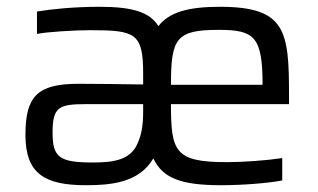

<svg xmlns="http://www.w3.org/2000/svg" viewBox="-20 -538 938 566"><path d="M234 8C306 8 390 1 432 -71C460 -12 515 8 632 8C695 8 770 2 812 -6V-72C766 -65 697 -60 649 -60C495 -60 484 -91 484 -231H832V-257C832 -447 823 -518 628 -518C532 -518 478 -501 447 -461C421 -503 369 -518 273 -518C198 -518 131 -511 89 -504V-438C118 -444 200 -449 245 -449C379 -449 402 -441 402 -321V-289C338 -290 259 -291 211 -291C89 -291 55 -253 55 -140C55 -24 114 8 234 8ZM754 -288H484C484 -425 499 -450 625 -450C730 -450 754 -430 754 -288ZM254 -59C155 -59 135 -74 135 -147C135 -222 153 -231 232 -231H402V-209C402 -168 397 -139 384 -112C363 -66 313 -59 254 -59Z"/></svg>

Font: Saira UNSAM
Style: Regular
Weight: 400
Designer: Hector Gatti with collaboration of the Omnibus-Type team
Foundry: Omnibus-Type
Version: Version 0.072;PS 000.072;hotconv 1.0.88;makeotf.lib2.5.64775